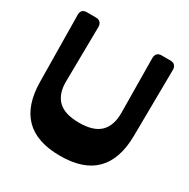

<svg xmlns="http://www.w3.org/2000/svg" viewBox="-192 -1036 1200 1222"><g transform="rotate(30 408.0 -424.5)"><path d="M753 -329Q751 -159 665.5 -72.5Q580 14 409 14Q237 14 151.5 -72.5Q66 -159 64 -329L58 -820Q58 -863 101 -863H167Q188 -863 199.5 -851Q211 -839 211 -819L206 -420Q204 -326 252.5 -277.5Q301 -229 409 -229Q515 -229 563.5 -277.5Q612 -326 611 -420L607 -819Q607 -839 617.5 -851Q628 -863 650 -863H715Q736 -863 747 -851Q758 -839 758 -820Z"/></g></svg>

Font: OpenDyslexic3
Style: Bold
Weight: 700
Designer: Abelardo Gonzalez
Version: Version 1.000;PS 001.001;hotconv 1.0.56